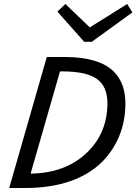

<svg xmlns="http://www.w3.org/2000/svg" viewBox="-20 -940 682 960"><path d="M26 0 214 -655H305Q390 -655 451.5 -636.5Q513 -618 549 -582Q578 -553 592.5 -513Q607 -473 607 -422Q607 -337 577.5 -263Q548 -189 491 -131Q425 -66 328 -33Q231 0 105 0ZM517 -424Q517 -509 463.5 -546Q410 -583 292 -583H280L133 -72Q304 -74 410.5 -173Q517 -272 517 -424ZM401 -731 267 -882 307 -920 429 -803 616 -920 642 -878 439 -731Z"/></svg>

Font: Intel One Mono
Style: Italic
Weight: 400
Italic angle: -16°
Monospace: yes
Designer: Fred Shallcrass
Foundry: Frere-Jones Type LLC
Version: Version 1.400;hotconv 1.1.0;makeotfexe 2.6.0;FJTRelease1.4